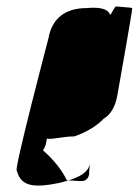

<svg xmlns="http://www.w3.org/2000/svg" viewBox="-20 -522 429 594"><path d="M32 6C45 55 84 60 163 44C172 42 182 39 192 36H187C172 5 148 -26 113 -57C120 -72 120 -62 125 -93C144 -90 175 -100 210 -100C250 -114 280 -133 301 -155C322 -167 337 -192 343 -227C343 -228 391 -495 389 -497C387 -499 344 -501 340 -502C335 -504 326 -480 321 -476C314 -494 291 -501 248 -497C183 -497 141 -466 130 -404C130 -404 21 10 32 6ZM192 36C229 37 251 48 257 12C252 28 260 -18 257 -11C250 14 221 27 192 36Z"/></svg>

Font: Arrow
Style: Ita
Weight: 400
Version: Version 0.23